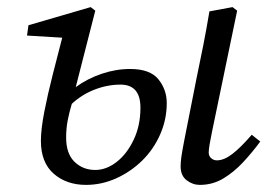

<svg xmlns="http://www.w3.org/2000/svg" viewBox="-20 -507 752 540"><path d="M542 13Q522 13 505 0Q488 -13 488 -39Q488 -50 490 -65Q492 -80 498 -111L532 -283Q542 -330 551.5 -378.5Q561 -427 569 -475L634 -487L647 -477L576 -135Q572 -116 569.5 -101Q567 -86 567 -78Q567 -68 574 -62Q581 -56 590 -56Q610 -56 633.5 -74Q657 -92 688 -128L712 -109Q690 -79 664 -51Q638 -23 608 -5Q578 13 542 13ZM166 -120Q166 -75 189.5 -52Q213 -29 248 -29Q279 -29 308 -51.5Q337 -74 356 -114Q375 -154 375 -204Q375 -269 319 -269Q282 -269 246 -255Q210 -241 182 -215Q175 -192 170.5 -169Q166 -146 166 -120ZM222 13Q167 13 131 -18.5Q95 -50 95 -111Q95 -143 104.5 -192Q114 -241 128 -296Q142 -351 155 -401L56 -407L60 -436L235 -487L248 -477L193 -262Q226 -286 266 -299.5Q306 -313 346 -313Q402 -313 425.5 -284Q449 -255 449 -217Q449 -171 430.5 -129Q412 -87 380 -55.5Q348 -24 307 -5.5Q266 13 222 13Z"/></svg>

Font: Source Serif Pro
Style: Italic
Weight: 400
Italic angle: -12°
Designer: Frank Grießhammer
Foundry: Adobe Systems Incorporated
Version: Version 3.001;hotconv 1.0.111;makeotfexe 2.5.65597